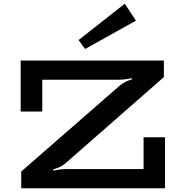

<svg xmlns="http://www.w3.org/2000/svg" viewBox="-20 -1011 990 1031"><path d="M94 0V-90L625 -553Q641 -566 660 -574.5Q679 -583 689 -585L688 -591Q678 -589 658.5 -586Q639 -583 618 -583H207V-412H91V-686H860V-597L328 -131Q313 -119 294.5 -111.5Q276 -104 265 -101L266 -95Q277 -97 296 -100Q315 -103 334 -103H751V-274H866V0ZM437 -748 402 -796 650 -991 710 -900Z"/></svg>

Font: BioRhyme SemiExpanded SemiBold
Style: Regular
Weight: 600
Width: 6
Designer: Aoife Mooney
Foundry: Aoife Mooney Type
Version: Version 1.600;gftools[0.9.33]